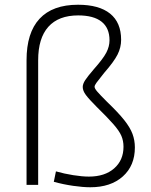

<svg xmlns="http://www.w3.org/2000/svg" viewBox="-20 -780 637 810"><path d="M361 10Q330 10 288.5 4Q247 -2 207 -13L216 -57Q251 -47 289 -41Q327 -35 355 -35Q422 -35 461.5 -69.5Q501 -104 501 -161Q501 -186 492 -207Q483 -228 458 -256.5Q433 -285 387 -330Q356 -361 342.5 -379Q329 -397 329 -413Q329 -426 339.5 -442Q350 -458 375 -487Q415 -532 428.5 -558Q442 -584 442 -610Q442 -662 408.5 -688.5Q375 -715 310 -715Q227 -715 184 -667Q141 -619 141 -526V0H92V-526Q92 -642 147 -701Q202 -760 309 -760Q398 -760 444.5 -722.5Q491 -685 491 -612Q491 -580 476 -550Q461 -520 419 -472Q395 -442 387 -431Q379 -420 379 -414Q379 -407 389.5 -394.5Q400 -382 432 -350Q479 -305 504 -273.5Q529 -242 539 -215Q549 -188 549 -158Q549 -81 498 -35.5Q447 10 361 10Z"/></svg>

Font: M PLUS 1 Thin Light
Style: Regular
Weight: 300
Version: Version 1.001